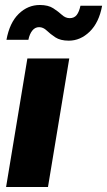

<svg xmlns="http://www.w3.org/2000/svg" viewBox="-20 -750 430 770"><path d="M4.4 0 89.8 -515.6H257.8L172.4 0ZM255.9 -586.9Q222.2 -586.9 201.9 -600.3Q181.6 -613.8 167.5 -627.4Q153.3 -641.1 136.7 -641.1Q120.6 -641.1 109.6 -627.4Q98.6 -613.8 93.8 -590.3H5.9Q18.6 -659.2 55.2 -694.6Q91.8 -730 139.6 -730Q173.3 -730 193.6 -716.8Q213.9 -703.6 228.3 -690.4Q242.7 -677.2 259.3 -677.2Q277.8 -677.2 287.6 -689.9Q297.4 -702.6 302.7 -727.1H389.6Q377 -659.2 339.6 -623Q302.2 -586.9 255.9 -586.9Z"/></svg>

Font: Inter Display ExtraBold
Style: Italic
Weight: 800
Italic angle: -9.39999°
Designer: Rasmus Andersson
Foundry: rsms
Version: Version 4.000;git-a52131595